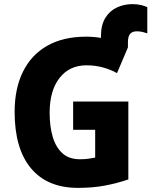

<svg xmlns="http://www.w3.org/2000/svg" viewBox="-20 -902 735 932"><path d="M623 -882Q647 -882 666.5 -877Q686 -872 695 -867V-740Q687 -743 673.5 -746.5Q660 -750 644 -750Q623 -750 612 -738Q601 -726 601 -696V-672L548 -547Q518 -564 480 -574.5Q442 -585 400 -585Q317 -585 269 -523.5Q221 -462 221 -355Q221 -288 236 -237.5Q251 -187 283 -158Q315 -129 368 -129Q392 -129 409 -131.5Q426 -134 442 -137V-272H335V-409H603V-31Q547 -12 488.5 -1Q430 10 358 10Q210 10 130.5 -85Q51 -180 51 -359Q51 -472 91.5 -554Q132 -636 209.5 -680Q287 -724 399 -724Q434 -724 470 -718V-725Q470 -781 491.5 -815.5Q513 -850 548 -866Q583 -882 623 -882Z"/></svg>

Font: Noto Sans SemiCondensed ExtraBold
Style: Regular
Weight: 800
Width: 4
Designer: Monotype Design Team
Foundry: Monotype Imaging Inc.
Version: Version 2.013; ttfautohint (v1.8.4.7-5d5b)